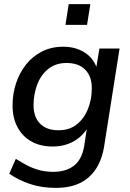

<svg xmlns="http://www.w3.org/2000/svg" viewBox="-20 -724 634 933"><path d="M252 189Q182 189 125.5 170Q69 151 25 120L57 48Q87 67 114.5 81Q142 95 172.5 103Q203 111 238 111Q301 111 339.5 81Q378 51 389 -14L405 -119L414 -118Q398 -85 371.5 -61Q345 -37 310.5 -24.5Q276 -12 236 -12Q177 -12 133.5 -36Q90 -60 65.5 -105Q41 -150 41 -212Q41 -268 58 -319.5Q75 -371 107 -411Q139 -451 184.5 -474Q230 -497 288 -497Q347 -497 392 -468.5Q437 -440 454 -383L446 -385L463 -488H561L487 -19Q477 49 447 95.5Q417 142 368.5 165.5Q320 189 252 189ZM264 -91Q317 -91 352.5 -119Q388 -147 407 -193.5Q426 -240 426 -293Q427 -352 394.5 -385Q362 -418 303 -418Q252 -418 216 -390Q180 -362 162 -316Q144 -270 143 -217Q142 -157 174 -124Q206 -91 264 -91ZM298 -603 314 -704H419L403 -603Z"/></svg>

Font: Nunito Sans 12pt ExtraLight 12pt SemiBold
Style: Italic
Weight: 600
Italic angle: -9°
Version: Version 3.101;gftools[0.9.27]